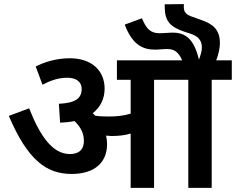

<svg xmlns="http://www.w3.org/2000/svg" viewBox="-20 -916 1150 936"><path d="M502 -214C502 -228 500 -242 497 -255C506 -254 516 -253 525 -253C558 -253 587 -256 617 -265V0H731V-527H898V0H1012V-527H1110V-622H1034C1043 -645 1052 -677 1052 -706C1052 -773 1017 -800 957 -820L927 -831C885 -844 876 -856 876 -884C876 -889 876 -893 877 -896L783 -895V-883C783 -812 810 -784 883 -760L908 -752C943 -740 964 -723 964 -684C964 -666 958 -648 950 -625C925 -729 883 -757 820 -757C801 -757 782 -754 758 -754C712 -754 693 -777 672 -827L588 -796C625 -699 674 -674 736 -674C755 -674 774 -677 795 -677C826 -677 849 -666 868 -622H550V-527H617V-362C584 -352 551 -348 510 -348C485 -348 464 -349 444 -352C440 -356 436 -361 432 -364C470 -394 490 -435 490 -484C490 -569 430 -632 320 -632C250 -632 192 -611 154 -592L187 -503C226 -523 263 -537 308 -537C344 -537 378 -523 378 -482C378 -438 350 -414 267 -410L273 -318C298 -319 322 -321 343 -326C372 -298 389 -268 389 -229C389 -186 364 -165 321 -165C239 -165 178 -246 122 -388L23 -351C115 -135 207 -68 329 -68C437 -68 502 -120 502 -214Z"/></svg>

Font: Noto Sans SemiBold
Style: Italic
Weight: 600
Italic angle: -12°
Designer: Monotype Design Team
Foundry: Monotype Imaging Inc.
Version: Version 2.013